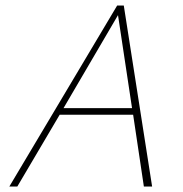

<svg xmlns="http://www.w3.org/2000/svg" viewBox="-20 -678 666 698"><path d="M503 0 464 -261H197L43 0H14L406 -658H430L533 0ZM211 -285H460L409 -623Z"/></svg>

Font: EauTestText Extralight
Style: Italic
Weight: 250
Italic angle: -12°
Designer: Christian Thalmann (Catharsis Fonts)
Version: Version 0.001;PS 000.001;hotconv 1.0.88;makeotf.lib2.5.64775